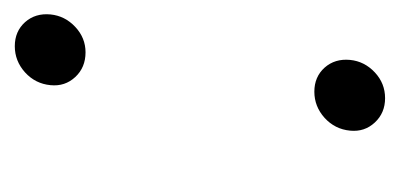

<svg xmlns="http://www.w3.org/2000/svg" viewBox="-192 -376 553 266"><g transform="rotate(90 85.0 -243.5)"><path d="M79.5 -402Q59 -402 46.2 -416.2Q33.5 -430.5 35.5 -451.5Q37.5 -471.5 52.8 -485.8Q68 -500 88.5 -500Q109 -500 122.2 -485.8Q135.5 -471.5 133.5 -451.5Q131.5 -430.5 115.8 -416.2Q100 -402 79.5 -402ZM16.5 13Q-4 13 -16.8 -1.2Q-29.5 -15.5 -27.5 -36.5Q-25.5 -56.5 -10.2 -70.8Q5 -85 25 -85Q46 -85 59.2 -70.8Q72.5 -56.5 70.5 -36.5Q68.5 -15.5 52.8 -1.2Q37 13 16.5 13Z"/></g></svg>

Font: Urbanist Medium
Style: Italic
Weight: 500
Italic angle: -8°
Designer: Corey Hu
Foundry: Corey Hu
Version: Version 1.330; ttfautohint (v1.8.4.7-5d5b)